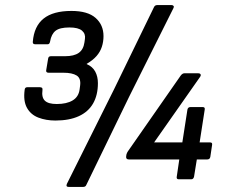

<svg xmlns="http://www.w3.org/2000/svg" viewBox="-20 -705 896 755"><path d="M198 -231Q161 -231 131 -242.5Q101 -254 86 -281Q71 -308 77 -352Q78 -362 87 -362H137Q149 -362 147 -351Q143 -322 156.5 -309Q170 -296 203 -296Q242 -296 265.5 -310Q289 -324 293 -353L295 -368Q299 -397 281.5 -408Q264 -419 229 -419H171Q159 -419 162 -431L169 -473Q170 -484 180 -484H236Q271 -484 289.5 -497Q308 -510 312 -538L314 -552Q317 -572 302.5 -584.5Q288 -597 253 -597Q215 -597 198.5 -584Q182 -571 177 -542Q175 -531 168 -531H118Q108 -531 109 -541Q114 -602 151.5 -632Q189 -662 261 -662Q325 -662 356 -634.5Q387 -607 387 -563Q387 -541 380.5 -521Q374 -501 359.5 -484.5Q345 -468 321 -454L321 -453Q344 -443 354.5 -423.5Q365 -404 365 -378Q365 -331 346 -298Q327 -265 289.5 -248Q252 -231 198 -231ZM250 30Q238 30 243 18L428 -353L586 -678Q590 -685 598 -685H655Q660 -685 662.5 -681.5Q665 -678 662 -673L488 -325L319 23Q316 30 307 30ZM683 0Q673 0 675 -10L685 -78H487Q475 -78 476 -89L477 -97Q478 -101 479.5 -104Q481 -107 483 -110L690 -407Q697 -417 706 -417H759Q766 -417 768.5 -413Q771 -409 767 -403L586 -145H697L717 -274Q719 -284 729 -284H777Q787 -284 785 -274L765 -145H806Q816 -145 814 -135L807 -88Q805 -78 795 -78H754L743 -10Q742 -6 739.5 -3Q737 0 732 0Z"/></svg>

Font: Sofia Sans Hairline
Style: Italic
Weight: 1
Italic angle: -9°
Designer: Botio Nikoltchev, Ani Petrova
Foundry: lettersoup
Version: Version 4.102